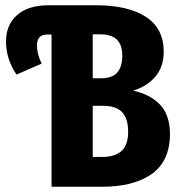

<svg xmlns="http://www.w3.org/2000/svg" viewBox="-20 -713 684 733"><path d="M488.8 -367.2Q519 -359.9 542.7 -348.4Q566.4 -336.9 586.7 -317.9Q606.9 -298.8 617.9 -269.3Q628.9 -239.7 628.9 -201.2Q628.9 -147.9 609.9 -108.6Q590.8 -69.3 555.2 -45.9Q519.5 -22.5 473.1 -11.2Q426.8 0 368.2 0H176.8V-581.1H159.2Q121.1 -581.1 121.1 -539.1Q121.1 -505.9 139.2 -470.2L43 -428.2Q2.9 -487.8 2.9 -554.2Q2.9 -618.2 45.2 -655.5Q87.4 -692.9 166 -692.9H346.2Q469.7 -692.9 537.4 -648.4Q605 -604 605 -516.1Q605 -457.5 572.8 -420.2Q540.5 -382.8 488.8 -367.2ZM360.8 -582H334V-414.1H363.8Q408.2 -414.1 427.5 -436Q446.8 -458 446.8 -501Q446.8 -541 426.5 -561.5Q406.2 -582 360.8 -582ZM370.1 -113.8Q418.5 -113.8 443.8 -136.5Q469.2 -159.2 469.2 -210Q469.2 -260.3 446.3 -284.7Q423.3 -309.1 373 -309.1H334V-113.8Z"/></svg>

Font: Fira Sans Compressed
Style: Bold
Weight: 700
Width: 1
Designer: Carrois Corporate & Edenspiekermann AG
Foundry: Carrois Corporate GbR & Edenspiekermann AG
Version: Version 4.203;PS 004.203;hotconv 1.0.88;makeotf.lib2.5.64775